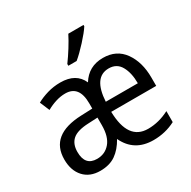

<svg xmlns="http://www.w3.org/2000/svg" viewBox="-171 -930 1097 1105"><g transform="rotate(-30 378.0 -378.0)"><path d="M422 -766Q405 -732 380 -692Q355 -652 330 -618V-606H385Q418 -633 461 -680Q504 -727 523 -757V-766ZM380 -467Q345 -546 241 -546Q196 -546 155 -534Q114 -522 82 -504L109 -440Q139 -457 171 -467Q203 -477 234 -477Q326 -477 326 -359V-324L251 -321Q40 -313 40 -150Q40 -77 79.5 -33.5Q119 10 188 10Q250 10 291 -18.5Q332 -47 362 -101Q414 10 542 10Q621 10 688 -25V-98Q619 -62 547 -62Q415 -62 411 -253H710V-308Q710 -411 662 -478.5Q614 -546 524 -546Q429 -546 380 -467ZM626 -319H413Q422 -477 523 -477Q576 -477 601 -432.5Q626 -388 626 -319ZM326 -213Q326 -137 292.5 -98Q259 -59 206 -59Q127 -59 127 -150Q127 -203 158.5 -230.5Q190 -258 264 -261L326 -264Z"/></g></svg>

Font: Noto Sans UI SemiCondensed
Style: Regular
Weight: 400
Width: 4
Designer: Monotype Design Team
Foundry: Monotype Imaging Inc.
Version: 1.001